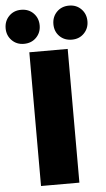

<svg xmlns="http://www.w3.org/2000/svg" viewBox="-99 -978 559 1017"><g transform="rotate(-5 180.5 -469.5)"><path d="M77 -711H281V0H77ZM217 -848Q217 -887 242.5 -913Q268 -939 308 -939Q347 -939 372.5 -913Q398 -887 398 -848Q398 -810 372.5 -784Q347 -758 308 -758Q268 -758 242.5 -783.5Q217 -809 217 -848ZM-37 -848Q-37 -887 -11.5 -913Q14 -939 53 -939Q93 -939 118.5 -913Q144 -887 144 -848Q144 -810 118.5 -784Q93 -758 53 -758Q14 -758 -11.5 -784Q-37 -810 -37 -848Z"/></g></svg>

Font: Nebula Sans Black
Style: Regular
Weight: 900
Designer: Paul D. Hunt for Adobe (as Source Sans)
Foundry: Nebula Entertainment & Broadcasting LLC
Version: Version 1.010